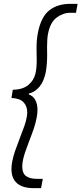

<svg xmlns="http://www.w3.org/2000/svg" viewBox="-20 -832 423 998"><path d="M39.6 46.9Q39.6 27.8 43.9 5.9Q49.3 -20.5 58.6 -47.9Q67.9 -75.2 83.5 -115.2Q98.6 -153.8 106.9 -177.7Q115.2 -201.7 119.1 -223.6Q121.6 -237.3 121.6 -248Q121.6 -280.3 102.3 -300.5Q83 -320.8 39.6 -322.8L46.4 -365.2Q97.7 -366.2 127 -390.1Q156.2 -414.1 164.6 -450.7Q170.9 -479.5 170.9 -519Q170.9 -538.6 170.4 -548.3L169.9 -580.6Q169.9 -626.5 177.2 -662.6Q193.8 -745.6 236.8 -778.8Q279.8 -812 344.7 -812H383.3L375 -765.6H345.7Q307.6 -765.6 274.2 -740.5Q240.7 -715.3 229.5 -655.8Q224.6 -630.4 224.6 -588.4L225.1 -545.4Q225.1 -497.1 217.8 -456.5Q208.5 -410.2 185.8 -382.1Q163.1 -354 129.4 -345.2V-341.3Q151.9 -333.5 163.3 -312.7Q174.8 -292 174.8 -260.7Q174.8 -241.7 170.4 -218.8Q165 -191.9 156 -164.8Q147 -137.7 131.3 -97.7Q118.2 -63 110.8 -41.5Q103.5 -20 99.6 -1Q95.7 16.6 95.7 33.7Q95.7 68.8 115.5 83.3Q135.3 97.7 173.8 97.7H202.6L193.4 146H154.8Q98.1 146 68.8 120.8Q39.6 95.7 39.6 46.9Z"/></svg>

Font: Reddit Sans Vanilla Light
Style: Italic
Weight: 300
Italic angle: -11.25°
Designer: Stephen Hutchings
Version: Version 1.013